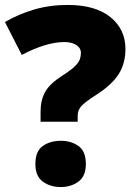

<svg xmlns="http://www.w3.org/2000/svg" viewBox="-20 -744 545 776"><path d="M144 -294Q144 -339 162.5 -372.5Q181 -406 233 -439Q266 -460 282 -475.5Q298 -491 302.5 -504Q307 -517 307 -530Q307 -550 288.5 -562Q270 -574 240 -574Q167 -574 68 -522L0 -655Q55 -687 118 -705.5Q181 -724 254 -724Q365 -724 426 -675Q487 -626 487 -546Q487 -488 460 -445Q433 -402 371 -362Q327 -334 310.5 -317Q294 -300 294 -277V-252H144ZM123 -81Q123 -133 153 -154Q183 -175 226 -175Q267 -175 297 -154Q327 -133 327 -81Q327 -32 297 -10Q267 12 226 12Q183 12 153 -10Q123 -32 123 -81Z"/></svg>

Font: Noto Sans Syriac Western Black
Style: Regular
Weight: 900
Designer: Patrick Giasson and the Monotype Design Team
Foundry: Monotype Imaging Inc.
Version: Version 3.000; ttfautohint (v1.8.4.7-5d5b)